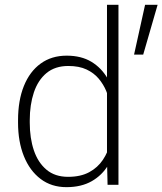

<svg xmlns="http://www.w3.org/2000/svg" viewBox="-20 -770 677 800"><path d="M256.8 9.8Q194.3 9.8 149.2 -24.4Q104 -58.6 79.6 -119.1Q55.2 -179.7 55.2 -258.8V-269Q55.2 -351.6 79.6 -411.9Q104 -472.2 149.4 -505.1Q194.8 -538.1 257.8 -538.1Q318.4 -538.1 360.6 -512.7Q402.8 -487.3 428.7 -442.4Q454.6 -397.5 464.4 -338.4V-178.7Q456.5 -125.5 431.2 -82.8Q405.8 -40 362.3 -15.1Q318.8 9.8 256.8 9.8ZM263.7 -33.2Q315.9 -33.2 351.6 -52.5Q387.2 -71.8 408.7 -104Q430.2 -136.2 439.5 -174.8V-338.4Q434.1 -363.3 422.6 -390.9Q411.1 -418.5 391.4 -442.1Q371.6 -465.8 340.6 -480.5Q309.6 -495.1 264.6 -495.1Q209.5 -495.1 173.8 -465.6Q138.2 -436 121.1 -384.8Q104 -333.5 104 -269V-258.8Q104 -194.3 121.1 -143.6Q138.2 -92.8 173.6 -63Q209 -33.2 263.7 -33.2ZM428.2 0 425.8 -102.5V-750H473.6V0ZM584.5 -750H636.7L576.7 -542.5H538.6Z"/></svg>

Font: Heebo ExtraLight
Style: Regular
Weight: 250
Designer: Oded Ezer
Foundry: Ezer Type House
Version: Version 3.100